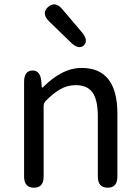

<svg xmlns="http://www.w3.org/2000/svg" viewBox="-20 -873 651 893"><path d="M138 0Q92 0 92 -52V-492Q92 -543 129 -545Q167 -547 172 -496L174 -471Q175 -465 176.5 -465Q178 -465 189 -476Q223 -509 261 -530Q309 -557 360 -557Q526 -557 526 -344V-52Q526 0 481 0Q435 0 435 -52V-332Q435 -408 410.5 -442.5Q386 -477 332 -477Q292 -477 257 -456Q228 -439 194 -405Q183 -394 183 -379V-52Q183 0 138 0ZM370 -662Q346 -640 309 -676L209 -773Q171 -810 203 -840Q236 -870 270 -830L360 -724Q393 -685 370 -662Z"/></svg>

Font: Resource Han Rounded HK
Style: Regular
Weight: 400
Designer: Cyano Hao (round all glyphs); Ryoko NISHIZUKA  (kana, bopomofo & ideographs); Paul D. Hunt (Latin, Greek & Cyrillic); Sa
Foundry: Cyano Hao
Version: 0.990